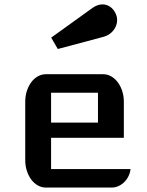

<svg xmlns="http://www.w3.org/2000/svg" viewBox="-20 -846 663 866"><path d="M93.8 -387.2Q93.8 -413.1 101.1 -435.5Q108.4 -458 120.8 -474.9Q133.3 -491.7 150.4 -501.5Q167.5 -511.2 186.5 -511.2H445.8Q464.8 -511.2 481.7 -501.5Q498.5 -491.7 511.2 -474.9Q523.9 -458 531.2 -435.5Q538.6 -413.1 538.6 -387.2V-224.6H210.4V-83.5H568.8Q566.9 -66.4 559.3 -51Q551.8 -35.6 540.3 -24.4Q528.8 -13.2 514.2 -6.6Q499.5 0 483.4 0H186.5Q167.5 0 150.4 -9.8Q133.3 -19.5 120.8 -36.4Q108.4 -53.2 101.1 -75.7Q93.8 -98.1 93.8 -124ZM421.9 -293V-427.7H210.4V-293ZM210.9 -676.3 397 -810.1Q419.4 -826.2 442.4 -826.2Q460.9 -826.2 476.8 -815.4Q492.7 -804.7 502 -784.2Q508.3 -770 508.3 -755.4Q508.3 -742.2 503.7 -730.2Q499 -718.3 491 -708.3Q482.9 -698.2 471.7 -690.9Q460.4 -683.6 447.8 -680.2L240.7 -625Z"/></svg>

Font: Atomic Age
Style: Regular
Weight: 400
Designer: James Grieshaber
Foundry: James Grieshaber
Version: Version 1.008; ttfautohint (v1.4.1) -l 6 -r 46 -G 0 -x 0 -H 